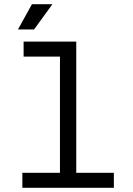

<svg xmlns="http://www.w3.org/2000/svg" viewBox="-20 -899 636 919"><path d="M87 0V-72H267V-628H93V-700H345V-72H525V0ZM143 -758H66L133 -879H231Z"/></svg>

Font: Rilu
Style: Regular
Weight: 500
Designer: Alí Sinisterra
Foundry: Alí Sinisterra
Version: 0.1